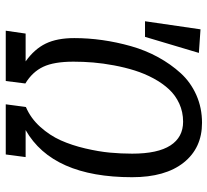

<svg xmlns="http://www.w3.org/2000/svg" viewBox="-48 -692 739 684"><g transform="rotate(90 322.0 -349.5)"><path d="M417 -699.2Q506.8 -699.2 558.8 -633.8Q610.8 -568.4 610.8 -450.2Q610.8 -166.5 442.9 -70.8H539.1L529.8 0H351.1L360.8 -71.8Q400.9 -88.9 431.4 -122.8Q461.9 -156.7 479.5 -196Q497.1 -235.4 508.3 -283.2Q519.5 -331.1 523.2 -370.8Q526.9 -410.6 526.9 -450.2Q526.9 -541.5 497.6 -586.7Q468.3 -631.8 413.1 -631.8Q378.4 -631.8 348.6 -618.2Q318.8 -604.5 297.4 -581.3Q275.9 -558.1 258.8 -526.4Q241.7 -494.6 230.7 -459.7Q219.7 -424.8 212.4 -385.7Q205.1 -346.7 202.1 -311.3Q199.2 -275.9 199.2 -241.2Q199.2 -171.9 217.5 -133.3Q235.8 -94.7 276.9 -69.8L268.1 0H88.9L99.1 -70.8H198.2Q154.3 -102.1 134.8 -142.3Q115.2 -182.6 115.2 -244.1Q115.2 -293.5 122.3 -344Q129.4 -394.5 144 -446.3Q158.7 -498 183.3 -543Q208 -587.9 240.2 -623.3Q272.5 -658.7 318.1 -679Q363.8 -699.2 417 -699.2ZM84 -693.8 168 -688 110.8 -496.1H55.2Z"/></g></svg>

Font: Fira Sans Compressed Book
Style: Italic
Weight: 350
Width: 3
Italic angle: -8°
Designer: Carrois Corporate & Edenspiekermann AG
Foundry: Carrois Corporate GbR & Edenspiekermann AG
Version: Version 4.203;PS 004.203;hotconv 1.0.88;makeotf.lib2.5.64775